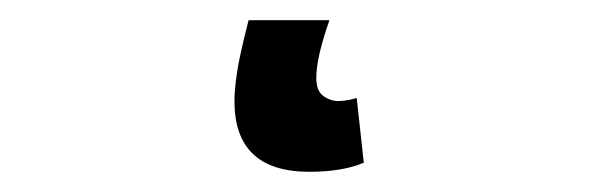

<svg xmlns="http://www.w3.org/2000/svg" viewBox="-20 38 589 190"><path d="M286 208Q212 208 212 138Q212 127 214.5 110Q217 93 226 58H306Q293 95 293 115Q293 128 300 133Q307 138 315 138Q317 138 321.5 137.5Q326 137 333 135L340 199Q319 208 286 208Z"/></svg>

Font: Source Sans 3 Semibold
Style: Italic
Weight: 600
Italic angle: -11°
Designer: Paul D. Hunt
Foundry: Adobe
Version: Version 3.052;hotconv 1.1.0;makeotfexe 2.6.0